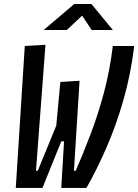

<svg xmlns="http://www.w3.org/2000/svg" viewBox="-20 -918 676 938"><path d="M279.3 0 293 -227.5H279.3L187.5 0H57.1L101.1 -693.4L202.1 -699.2L155.8 -84H164.6L254.9 -304.2L274.9 -517.6L368.7 -523.4L341.3 -84H350.1Q385.3 -165 421.6 -260Q458 -355 487.3 -463.6Q516.6 -572.3 531.2 -693.4H635.7Q619.1 -555.7 583.5 -431.2Q547.9 -306.6 500.7 -198.2Q453.6 -89.8 402.3 0ZM193.4 -771.5 342.8 -898.4H426.8L531.2 -771.5H427.7L381.3 -841.8L306.6 -771.5Z"/></svg>

Font: Cascadia Code NF
Style: Italic
Weight: 400
Italic angle: -10°
Monospace: yes
Designer: Aaron Bell
Foundry: Saja Typeworks
Version: Version 2404.023; ttfautohint (v1.8.4)